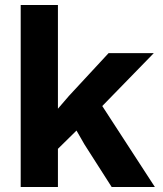

<svg xmlns="http://www.w3.org/2000/svg" viewBox="-20 -749 652 769"><path d="M62.9 -729H212V-313.6L256 -364.7L415 -536.3H596.1L389.6 -324.3L600.3 0H427.3L318.4 -170.4L286.4 -226.1L212 -152.9V0H62.9Z"/></svg>

Font: Mona Sans VF XLt
Style: Regular
Weight: 200
Designer: Deni Anggara
Foundry: GitHub
Version: Version 2.000;Glyphs 3.2.3 (3260)